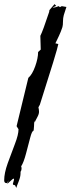

<svg xmlns="http://www.w3.org/2000/svg" viewBox="-28 -808 341 928"><path d="M34.2 80.6 40 59.6Q40 55.2 37.4 55.2Q34.7 55.2 22 67.4Q9.3 79.6 6.8 81.1Q7.3 79.6 10 73Q12.7 66.4 12.7 63.5L7.3 75.7L3.9 77.1Q-7.8 77.1 -7.8 63.5Q-7.8 28.8 9.5 -19.5Q26.9 -67.9 44.2 -112.5Q61.5 -157.2 61.5 -183.1L52.2 -198.2L108.9 -431.6Q127.9 -447.8 142.1 -487.3Q156.2 -526.9 156.2 -556.6L168.9 -568.4L167 -634.8Q178.7 -657.2 209.5 -750L210.9 -759.3L235.8 -788.1L243.7 -779.3L226.6 -772.5Q228 -771.5 232.7 -771.5Q237.3 -771.5 255.9 -778.3L261.7 -773.4L270.5 -778.3L293 -774.4Q290.5 -765.6 286.1 -752.9Q281.7 -740.2 280.3 -734.9Q276.4 -720.7 276.4 -703.6Q276.4 -686.5 273.7 -677Q271 -667.5 266.1 -655.8Q261.2 -644 257.1 -635Q252.9 -626 247.1 -614Q241.2 -602.1 239.7 -598.6L253.9 -595.2Q249.5 -567.4 162.1 -293.9L164.1 -301.8L157.7 -289.1Q160.6 -278.3 160.6 -267.3Q160.6 -256.3 151.1 -239.3Q141.6 -222.2 139.2 -214.8L139.6 -218.3L138.2 -224.1Q137.2 -221.7 136.5 -199.2Q135.7 -176.8 132.8 -174.8Q126.5 -174.8 117.9 -142.3Q109.4 -109.9 97.9 -66.2Q86.4 -22.5 74.2 -3.9Q76.2 -1 76.2 7.3Q76.2 15.6 71.3 22.5V29.3Q71.3 46.4 62.3 68.8Q53.2 91.3 50.8 100.1L44.4 86.9Q34.2 86.9 34.2 80.6Z"/></svg>

Font: Butcherman Caps
Style: Regular
Weight: 400
Version: Version 001.003